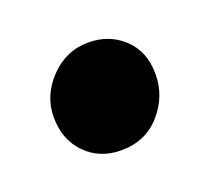

<svg xmlns="http://www.w3.org/2000/svg" viewBox="-46 -198 283 259"><g transform="rotate(-20 95.5 -68.0)"><path d="M91.6 8Q61 8 41 -12.3Q21 -32.6 21 -65Q21 -96 44 -120Q67 -144 99.1 -144Q129 -144 149.5 -124.8Q170 -105.6 170 -73Q170 -41.3 148.5 -16.7Q127 8 91.6 8Z"/></g></svg>

Font: Faustina VF Beta
Style: Regular
Weight: 400
Designer: Alfonso Garcia
Foundry: Omnibus-Type
Version: Version 1.006